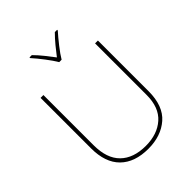

<svg xmlns="http://www.w3.org/2000/svg" viewBox="-263 -1089 1238 1238"><g transform="rotate(-45 356.0 -469.5)"><path d="M618 -714H592V-244Q592 -130 527 -72.5Q462 -15 356 -15Q244 -15 182.5 -75.5Q121 -136 121 -256V-714H95V-254Q95 -124 163 -57Q231 10 355 10Q471 10 544.5 -54Q618 -118 618 -252ZM481 -949H460Q432 -921 403.5 -886.5Q375 -852 354 -824Q333 -852 305.5 -886.5Q278 -921 250 -949H229V-943Q257 -912 291 -867.5Q325 -823 343 -792H365Q383 -823 418 -867.5Q453 -912 481 -943Z"/></g></svg>

Font: Noto Sans UI Thin
Style: Regular
Weight: 250
Designer: Monotype Design Team
Foundry: Monotype Imaging Inc.
Version: Version 1.901